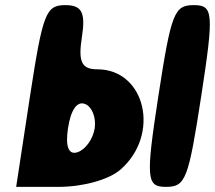

<svg xmlns="http://www.w3.org/2000/svg" viewBox="-20 -778 838 748"><path d="M597 -404C547 -79 551 -50 627 -50C703 -50 714 -79 764 -404C814 -729 811 -758 735 -758C659 -758 647 -729 597 -404ZM97 -404 43 -50H208C304 -50 404 -78 449 -117C606 -253 547 -508 359 -508C298 -508 284 -537 299 -633C314 -729 299 -758 235 -758C159 -758 147 -729 97 -404ZM349 -279C343 -237 313 -195 282 -185C247 -173 234 -208 245 -279C256 -350 280 -385 311 -373C338 -363 355 -321 349 -279Z"/></svg>

Font: Hussar Skorodowane
Style: Ky
Weight: 700
Foundry: Cannot Into Space Fonts
Version: Version 0.892